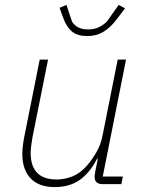

<svg xmlns="http://www.w3.org/2000/svg" viewBox="-20 -751 591 783"><path d="M176 -508 112 -189Q109 -172 107 -155Q105 -138 105 -128Q105 -19 211 -19Q243 -19 275 -31.5Q307 -44 335 -76Q354 -98 372.5 -129Q391 -160 399 -202L460 -508H494L399 -31H481L475 0H399Q366 0 366 -29Q366 -34 366.5 -38.5Q367 -43 368 -49L379 -104H376Q347 -47 305.5 -17.5Q264 12 203 12Q139 12 105 -23.5Q71 -59 71 -123Q71 -137 73 -154.5Q75 -172 78 -188L142 -508ZM336 -604Q296 -604 274 -622Q252 -640 239 -675L223 -719L251 -731L274 -662Q295 -631 338 -631Q361 -631 378.5 -638Q396 -645 415 -662L464 -731L490 -717L458 -675Q432 -640 403 -622Q374 -604 336 -604Z"/></svg>

Font: IBM Plex Sans ExtLt
Style: Italic
Weight: 200
Italic angle: -11°
Designer: Mike Abbink, Paul van der Laan, Pieter van Rosmalen
Foundry: Bold Monday
Version: Version 3.005